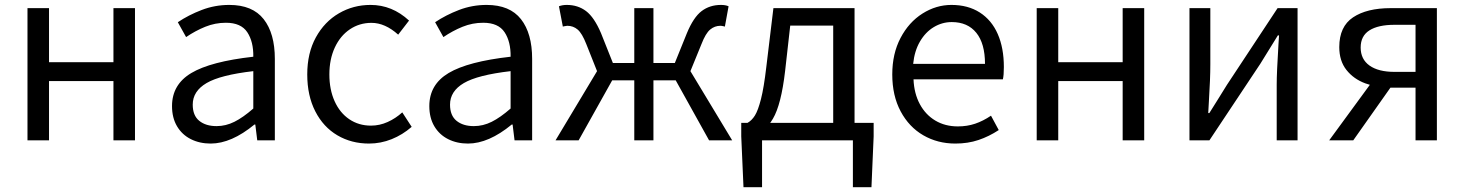

<svg xmlns="http://www.w3.org/2000/svg" viewBox="-20 -576 6010 788"><path d="M181.2 -542.6V-320.6H445.6V-542.6H534V0H445.6V-243.2H181.2V0H92.8V-542.6Z M686 -140.6Q686 -229.2 765.4 -276.4Q844.8 -323.6 1019.6 -343.2Q1020.6 -404.8 994.9 -443.7Q969.2 -482.6 907.2 -482.6Q863 -482.6 822.3 -466.1Q781.6 -449.6 743.8 -423.8L709.8 -484.8Q753.8 -514.4 807.9 -535.1Q862 -555.8 921.2 -555.8Q1016.4 -555.8 1062.2 -497.3Q1108 -438.8 1108 -334.2V0H1035.8L1027.8 -65H1024.4Q929.4 13.2 844.6 13.2Q799.2 13.2 763.1 -5Q727 -23.2 706.5 -57.9Q686 -92.6 686 -140.6ZM1019.6 -130.6V-284Q884.6 -268.4 827.8 -235.1Q771 -201.8 771 -146.6Q771 -101.8 797.8 -80.1Q824.6 -58.4 868.8 -58.4Q906.6 -58.4 942.2 -76.2Q977.8 -94 1019.6 -130.6Z M1241 -270.6Q1241 -358.4 1276.4 -422.7Q1311.8 -487 1371 -521.4Q1430.2 -555.8 1500.8 -555.8Q1589.4 -555.8 1658.8 -491.6L1614.2 -433.8Q1560.4 -482.2 1504.6 -482.2Q1455.2 -482.2 1415.8 -455.6Q1376.4 -429 1354.1 -380.9Q1331.8 -332.8 1331.8 -270.6Q1331.8 -208.4 1353.3 -160.6Q1374.8 -112.8 1413.6 -86.6Q1452.4 -60.4 1502.4 -60.4Q1538 -60.4 1571 -75.3Q1604 -90.2 1631 -114.8L1669.6 -55.4Q1632.2 -22.8 1587.4 -4.8Q1542.6 13.2 1494.4 13.2Q1422.2 13.2 1364.6 -20.7Q1307 -54.6 1274 -119Q1241 -183.4 1241 -270.6Z M1742 -140.6Q1742 -229.2 1821.4 -276.4Q1900.8 -323.6 2075.6 -343.2Q2076.6 -404.8 2050.9 -443.7Q2025.2 -482.6 1963.2 -482.6Q1919 -482.6 1878.3 -466.1Q1837.6 -449.6 1799.8 -423.8L1765.8 -484.8Q1809.8 -514.4 1863.9 -535.1Q1918 -555.8 1977.2 -555.8Q2072.4 -555.8 2118.2 -497.3Q2164 -438.8 2164 -334.2V0H2091.8L2083.8 -65H2080.4Q1985.4 13.2 1900.6 13.2Q1855.2 13.2 1819.1 -5Q1783 -23.2 1762.5 -57.9Q1742 -92.6 1742 -140.6ZM2075.6 -130.6V-284Q1940.6 -268.4 1883.8 -235.1Q1827 -201.8 1827 -146.6Q1827 -101.8 1853.8 -80.1Q1880.6 -58.4 1924.8 -58.4Q1962.6 -58.4 1998.2 -76.2Q2033.8 -94 2075.6 -130.6Z M2308 -470.2Q2305.2 -470.2 2294.2 -468Q2291.8 -467.6 2290 -466.8L2274 -550.2Q2287.6 -555.8 2306 -555.8Q2351.8 -555.8 2385.3 -530.5Q2418.8 -505.2 2446.6 -440L2495.4 -317.4H2583.2V-542.6H2661.8V-317.4H2749.6L2799.2 -440Q2826.2 -505.2 2859.6 -530.5Q2893 -555.8 2939 -555.8Q2958.2 -555.8 2970.2 -550.2L2955 -466.8Q2953.2 -467.6 2950.8 -468Q2941.4 -470.2 2937 -470.2Q2913.2 -470.2 2894.6 -454.7Q2876 -439.2 2859 -395.2L2813.6 -284L2985 0H2890.2L2753.2 -246.4H2661.8V0H2583.2V-246.4H2492.6L2354.8 0H2260L2430.4 -284L2386.2 -395.2Q2369 -439.2 2350.8 -454.7Q2332.6 -470.2 2308 -470.2Z M3031.4 192.2 3022.2 -16.4V-71.8H3565.6V-16.4L3556.6 192.2H3480.4V0H3107.6V192.2ZM3223.2 -470.8 3202.2 -284.4Q3186.2 -146.6 3152.4 -89.1Q3118.6 -31.6 3069.8 -20L3048 -71.8Q3065.4 -81.4 3078.3 -102Q3091.2 -122.6 3103.2 -169.5Q3115.2 -216.4 3125 -300.6L3154.2 -542.6H3487.2V-26.4H3399.6V-470.8Z M3642 -270.6Q3642 -355.6 3676 -420.3Q3710 -485 3766 -520.4Q3822 -555.8 3884.8 -555.8Q3952.8 -555.8 4001.3 -524.7Q4049.8 -493.6 4074.9 -436.4Q4100 -379.2 4100 -301Q4100 -267.2 4096 -250.4H3729.2Q3731.6 -192.4 3755.1 -148.7Q3778.6 -105 3818.8 -81.1Q3859 -57.2 3911.2 -57.2Q3949.2 -57.2 3981.9 -68.2Q4014.6 -79.2 4047.2 -101.2L4079 -42.2Q4039.2 -16 3995.9 -1.4Q3952.6 13.2 3900.8 13.2Q3828.2 13.2 3769.5 -20.7Q3710.8 -54.6 3676.4 -119Q3642 -183.4 3642 -270.6ZM3886.2 -485.4Q3846.8 -485.4 3812.5 -464.8Q3778.2 -444.2 3755.6 -405.4Q3733 -366.6 3727.8 -313.8H4022.6Q4022.6 -397.2 3987 -441.3Q3951.4 -485.4 3886.2 -485.4Z M4323.2 -542.6V-320.6H4587.6V-542.6H4676V0H4587.6V-243.2H4323.2V0H4234.8V-542.6Z M4947.4 -542.6V-312.2Q4947.4 -253.2 4941.4 -158.4Q4939.8 -134.2 4938.8 -112H4943.4Q4960 -138.2 4975.6 -163.4L5015.6 -227.8L5223.4 -542.6H5305.4V0H5219.8V-229.6Q5219.8 -277.2 5227 -393.6Q5228.2 -411 5229.4 -430.6H5224.5L5152.4 -314L4943.6 0H4861.8V-542.6Z M5476.6 -382.8Q5476.6 -467 5533.2 -504.8Q5589.8 -542.6 5687.6 -542.6H5877.2V0H5789.6V-216.2H5687.6Q5631.2 -216.2 5583.4 -233.9Q5535.6 -251.6 5506.1 -288.8Q5476.6 -326 5476.6 -382.8ZM5789.6 -474.2H5703.2Q5636.2 -474.2 5600.3 -451.3Q5564.4 -428.4 5564.4 -381Q5564.4 -332.8 5600.8 -306.9Q5637.2 -281 5703.2 -281H5789.6ZM5699.8 -235 5534 0H5435.2L5626.6 -261.4Z"/></svg>

Font: 寒蝉端黑体 Light
Style: Regular
Weight: 300
Designer: ChillDuanSans {Warren2060}; 
Source Han Sans {Ryoko NISHIZUKA 西塚涼子 (kana, bopomofo & ideographs); Paul D. Hunt (Latin, G
Foundry: ChillType&Adobe
Version: Version 1.300;Glyphs 3.3 (3306)